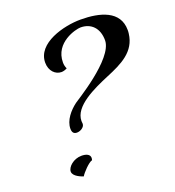

<svg xmlns="http://www.w3.org/2000/svg" viewBox="-126 -775 805 883"><g transform="rotate(-20 277.0 -333.5)"><path d="M553 -539C554 -545 554 -551 554 -556C554 -650 461 -675 366 -675C285 -675 146 -640 146 -544C146 -503 173 -478 202 -478C211 -478 221 -481 230 -486C225 -496 223 -507 223 -517C223 -615 331 -641 354 -641C405 -641 440 -607 440 -547C440 -455 219 -326 216 -322C184 -298 151 -260 151 -219C151 -200 159 -192 174 -192C191 -192 212 -205 212 -221C212 -226 211 -231 211 -235C211 -307 318 -355 394 -387C471 -419 543 -453 553 -539ZM195 -49C196 -53 197 -56 197 -60C197 -78 178 -85 156 -85C117 -85 85 -56 85 -33C85 -9 125 5 134 8C142 -7 179 -46 195 -49Z"/></g></svg>

Font: Playball
Style: Regular
Weight: 400
Designer: Robert E. Leuschke
Foundry: Robert E. Leuschke
Version: Version 1.001